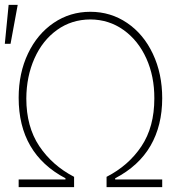

<svg xmlns="http://www.w3.org/2000/svg" viewBox="-48 -765 745 785"><path d="M28.3 -31.2H219.7V-36.1Q28.3 -136.7 28.3 -365.2Q28.3 -465.8 66.4 -545.9Q104.5 -626 171.4 -671.4Q238.3 -716.8 321.3 -716.8Q404.8 -716.8 471.9 -671.1Q539.1 -625.5 577.1 -544.7Q615.2 -463.9 615.2 -363.3Q615.2 -252 567.6 -169.4Q520 -86.9 422.9 -36.1V-31.2H615.2V0H387.7V-42Q477.5 -87.9 530.3 -167Q583 -246.1 583 -362.3Q583.5 -452.6 550.3 -526.1Q517.1 -599.6 457.3 -642.3Q397.5 -685.1 321.3 -685.5Q244.6 -685.1 185.3 -642.6Q126 -600.1 93 -526.4Q60.1 -452.6 59.6 -362.3Q59.6 -247.1 112.5 -167.7Q165.5 -88.4 254.9 -42V0H28.3ZM-12.7 -745.1H24.4L-4.9 -585.9H-28.3Z"/></svg>

Font: Pretendard GOV Thin
Style: Regular
Weight: 100
Designer: Base glyphs from Inter by Rasmus Andersson; Hangeul glyphs from Noto Sans CJK(Source Han Sans) by Jang Soo-young and Kan
Foundry: Kil Hyung-jin
Version: Version 1.309